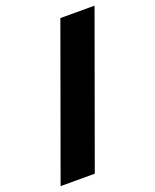

<svg xmlns="http://www.w3.org/2000/svg" viewBox="-138 -803 718 892"><g transform="rotate(-20 221.0 -357.0)"><path d="M440 -724 174 10H5L271 -724Z"/></g></svg>

Font: Noto Sans Cherokee Black
Style: Regular
Weight: 900
Designer: Monotype Design Team
Foundry: Monotype Imaging Inc.
Version: Version 2.001; ttfautohint (v1.8.4.7-5d5b)